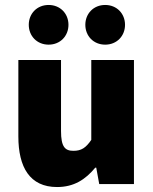

<svg xmlns="http://www.w3.org/2000/svg" viewBox="-20 -742 618 774"><path d="M210 12C278 12 324 -18 364 -66H368L380 0H520V-500H348V-178C326 -146 308 -134 276 -134C242 -134 226 -150 226 -214V-500H54V-192C54 -68 100 12 210 12ZM176 -562C223 -562 256 -597 256 -642C256 -687 223 -722 176 -722C129 -722 96 -687 96 -642C96 -597 129 -562 176 -562ZM404 -562C451 -562 484 -597 484 -642C484 -687 451 -722 404 -722C357 -722 324 -687 324 -642C324 -597 357 -562 404 -562Z"/></svg>

Font: Source Sans Pro Black
Style: Regular
Weight: 900
Designer: Paul D. Hunt
Foundry: Adobe Systems Incorporated
Version: Version 3.006;hotconv 1.0.111;makeotfexe 2.5.65597